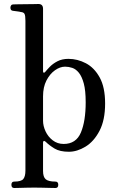

<svg xmlns="http://www.w3.org/2000/svg" viewBox="-20 -746 577 959"><path d="M195 -390Q195 -384 198.5 -383Q202 -382 206 -387Q214 -397 229 -412.5Q244 -428 267 -440Q290 -452 322 -452Q367 -452 409 -430Q451 -408 478 -359Q505 -310 505 -229Q505 -146 477 -92.5Q449 -39 407 -13.5Q365 12 324 12Q279 12 252.5 -4Q226 -20 208 -38Q201 -44 198 -41.5Q195 -39 195 -34V108Q195 138 208.5 149.5Q222 161 257 161Q271 161 271 177Q271 193 257 193Q250 193 230.5 192.5Q211 192 189 191.5Q167 191 151 191Q135 191 114 191.5Q93 192 75.5 192.5Q58 193 51 193Q37 193 37 177Q37 161 51 161Q86 161 96.5 148Q107 135 107 106V-642Q107 -668 102.5 -676.5Q98 -685 84 -686Q77 -688 64 -689.5Q51 -691 45 -692Q32 -693 32 -708Q32 -714 35.5 -719Q39 -724 46 -724Q49 -724 66 -724.5Q83 -725 106 -725Q129 -725 147.5 -725.5Q166 -726 172 -726Q195 -726 195 -702ZM298 -27Q360 -27 384 -84Q408 -141 408 -235Q408 -294 398.5 -329Q389 -364 374 -382.5Q359 -401 341 -407Q323 -413 305 -413Q280 -413 254.5 -395Q229 -377 212 -344Q195 -311 195 -265V-143Q195 -117 207.5 -90Q220 -63 243.5 -45Q267 -27 298 -27Z"/></svg>

Font: Zen Old Mincho Medium
Style: Regular
Weight: 500
Designer: Yoshimichi Ohira
Foundry: Positype
Version: Version 1.500